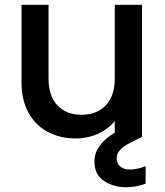

<svg xmlns="http://www.w3.org/2000/svg" viewBox="-20 -571 689 803"><path d="M589 124V197Q551 212 508 212Q454 212 414.5 185.5Q375 159 375 104Q375 35 460 -16V-65Q433 -31 389.5 -11.5Q346 8 297 8Q232 8 180.5 -19Q129 -46 99.5 -99Q70 -152 70 -227V-551H183V-244Q183 -170 220 -130.5Q257 -91 321 -91Q385 -91 422.5 -130.5Q460 -170 460 -244V-551H574V0H573L574 1L525 26Q494 42 481 57.5Q468 73 468 92Q468 113 483 125.5Q498 138 523 138Q553 138 589 124Z"/></svg>

Font: Poppins Medium A&M
Style: Regular
Weight: 500
Designer: Ninad Kale (Devanagari), Jonny Pinhorn (Latin)
Foundry: Indian Type Foundry
Version: 4.004